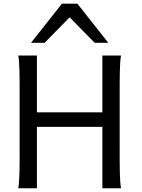

<svg xmlns="http://www.w3.org/2000/svg" viewBox="-20 -1011 760 1031"><path d="M629.9 0C622.6 -39.1 622.6 -116.2 622.6 -212.4V-500.5C622.6 -596.7 622.6 -673.8 629.9 -712.9H529.8V-407.7H178.2V-712.9H78.1C85.4 -673.8 85.4 -596.7 85.4 -500.5V-212.4C85.4 -116.2 85.4 -39.1 78.1 0H178.2V-329.6H529.8V0ZM219.7 -781.2 354 -918 488.3 -781.2H561.5L395.5 -991.2H312.5L146.5 -781.2Z"/></svg>

Font: Andika
Style: Regular
Weight: 400
Designer: Victor Gaultney, Annie Olsen, Julie Remington, Don Collingsworth, Eric Hays
Foundry: SIL International
Version: Version 1.000